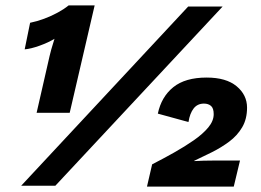

<svg xmlns="http://www.w3.org/2000/svg" viewBox="-20 -685 962 708"><path d="M115 -269 163 -479Q165 -488 169 -502.5Q173 -517 177 -529Q181 -541 181 -542Q158 -528 126 -516.5Q94 -505 71 -503L91 -601Q116 -606 143 -616Q170 -626 193.5 -639Q217 -652 233 -665H329L237 -269ZM58 0 674 -661H801L184 0ZM522 3 541 -79Q582 -100 622 -122.5Q662 -145 695 -168Q728 -191 748 -215Q768 -239 768 -264Q768 -286 758 -294.5Q748 -303 732 -303Q708 -303 694 -285Q680 -267 675 -235L562 -266Q575 -328 619 -363.5Q663 -399 742 -399Q814 -399 852.5 -367Q891 -335 891 -288Q891 -246 873 -215.5Q855 -185 825.5 -163Q796 -141 762 -124Q728 -107 696 -92V-91Q712 -92 731 -92.5Q750 -93 769 -93H865L842 3Z"/></svg>

Font: Kantumruy Pro
Style: Italic
Weight: 400
Italic angle: -13°
Designer: Sovichet Tep
Foundry: Sovichet Tep
Version: Version 1.002